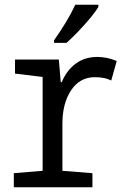

<svg xmlns="http://www.w3.org/2000/svg" viewBox="-20 -786 540 806"><path d="M38 -59 159 -69V-463L43 -477V-536H227L235 -441H239Q260 -491 298 -519Q336 -547 389 -547Q429 -547 470 -530L447 -448Q420 -462 378 -462Q315 -462 278.5 -407Q242 -352 242 -267V-69L368 -59V0H38ZM207 -617Q265 -699 296 -766H393V-757Q375 -727 333.5 -681Q292 -635 259 -606H207Z"/></svg>

Font: Noto Sans Mono UI Cond
Style: Regular
Weight: 400
Width: 3
Monospace: yes
Designer: Monotype Design team
Foundry: Monotype Imaging Inc.
Version: Version 1.000